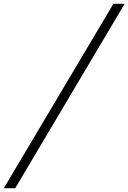

<svg xmlns="http://www.w3.org/2000/svg" viewBox="-116 -854 675 1009"><path d="M-96 135 480 -834H539L-36 135Z"/></svg>

Font: Baskervville SemiBold
Style: Italic
Weight: 600
Italic angle: -18°
Version: Version 1.100